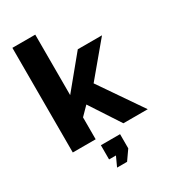

<svg xmlns="http://www.w3.org/2000/svg" viewBox="-224 -839 1027 1160"><g transform="rotate(-30 289.0 -258.5)"><path d="M408.2 0 271 -210 214.8 -152.8V0H55.2V-730H214.8V-308.1L393.1 -524.9H562L373 -298.8L578.1 0ZM241.2 212.9 272 146H224.1V46.9H357.9V146L311 212.9Z"/></g></svg>

Font: Rawline ExtraBold
Style: Regular
Weight: 800
Designer: Matt McInerney, Pablo Impallari, Rodrigo Fuenzalida
Foundry: Matt McInerney, Pablo Impallari, Rodrigo Fuenzalida
Version: Version 4.020;PS 004.020;hotconv 1.0.88;makeotf.lib2.5.64775